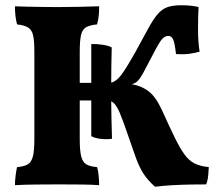

<svg xmlns="http://www.w3.org/2000/svg" viewBox="-20 -703 829 732"><path d="M37 3Q37 -14 39.5 -33.5Q42 -53 45 -66Q72 -68 86 -76.5Q100 -85 105.5 -107Q111 -129 111 -172V-506Q111 -548 106 -569Q101 -590 86.5 -598.5Q72 -607 45 -610Q37 -640 37 -679Q54 -678 83.5 -677.5Q113 -677 145 -676.5Q177 -676 201 -676Q236 -676 282 -677Q328 -678 358 -679Q358 -660 356.5 -643.5Q355 -627 350 -610Q322 -607 308 -599Q294 -591 289 -569.5Q284 -548 284 -506V-387H328V-535Q347 -536 370.5 -532.5Q394 -529 406 -522Q405 -486 404.5 -452Q404 -418 404 -388Q423 -392 442 -417Q461 -442 497 -506Q526 -559 545 -594Q564 -629 580.5 -648.5Q597 -668 617.5 -675.5Q638 -683 671 -683Q692 -683 709.5 -681Q727 -679 737 -676Q735 -639 735 -591Q735 -543 741 -506Q724 -501 702.5 -498Q681 -495 651 -497Q646 -540 640 -553Q634 -566 622 -566Q605 -566 592 -546.5Q579 -527 555 -480Q537 -445 526 -425Q515 -405 505.5 -395Q496 -385 482 -382Q519 -376 546.5 -355Q574 -334 597 -284Q626 -220 646 -179Q666 -138 683.5 -114Q701 -90 722.5 -79.5Q744 -69 776 -66Q776 -59 774 -36.5Q772 -14 766 0Q743 0 709 0.5Q675 1 638 3Q601 5 571 9Q542 -17 526 -42.5Q510 -68 497.5 -103Q485 -138 466 -193Q451 -238 436.5 -273Q422 -308 404 -317Q404 -285 405 -248Q406 -211 407 -174Q388 -171 365 -173.5Q342 -176 328 -184V-320H284V-172Q284 -129 289.5 -107Q295 -85 309 -76.5Q323 -68 350 -66Q354 -54 356 -34.5Q358 -15 358 3Q333 1 293.5 0.5Q254 0 208 0Q162 0 115.5 0.5Q69 1 37 3Z"/></svg>

Font: Vollkorn ExtraBold
Style: Regular
Weight: 800
Designer: Friedrich Althausen
Foundry: Friedrich Althausen
Version: Version 5.000; ttfautohint (v1.8.3)